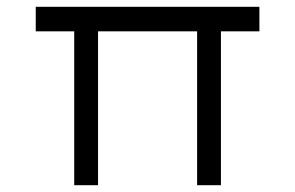

<svg xmlns="http://www.w3.org/2000/svg" viewBox="-20 -544 867 564"><path d="M198 0V-494L215 -452H85V-524H742V-452H616L629 -476V0H559V-476L571 -452H255L268 -465V0Z"/></svg>

Font: Lexend Giga Light
Style: Regular
Weight: 300
Version: Version 1.007